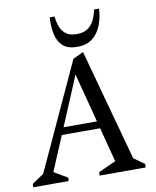

<svg xmlns="http://www.w3.org/2000/svg" viewBox="-115 -900 786 970"><g transform="rotate(-10 278.5 -415.5)"><path d="M-24 0 -23 -17.4 37.3 -58 289 -604.1 342.4 -629.4 498.9 -57 554 -17.4 553 0H316.6L317.6 -17.4L406.9 -58L360.7 -235H164.1L89.6 -58L158.9 -17.4L157.9 0ZM179.7 -272H351L285.4 -524ZM319.2 -660.1Q270.2 -660.1 245.2 -683.4Q220.1 -706.7 212.1 -745.7Q204 -784.6 207.2 -831H232.2Q234.6 -803.6 243.5 -779.1Q252.5 -754.7 272.4 -739.3Q292.3 -723.9 326.7 -723.9Q363.3 -723.9 384.7 -739.1Q406.2 -754.3 417.6 -778.7Q429 -803.1 435.2 -831H460.3Q457.9 -784.6 442.5 -745.7Q427.1 -706.7 397.1 -683.4Q367 -660.1 319.2 -660.1Z"/></g></svg>

Font: Ancizar Serif Light
Style: Italic
Weight: 300
Italic angle: -4°
Designer: Cesar Puertas, Viviana Monsalve, Julian Moncada, Julian Prieto, Jose Castro, Felipe Aragon, Mariel Hernandez, Sara Alarc
Version: Version 8.100